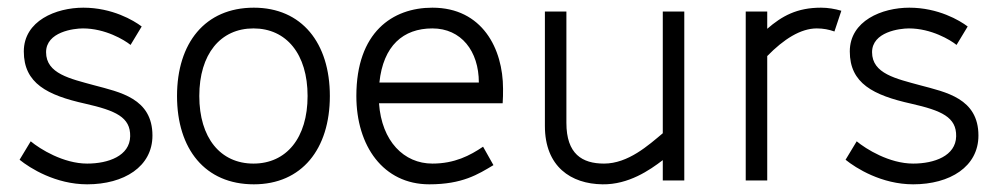

<svg xmlns="http://www.w3.org/2000/svg" viewBox="-20 -470 2597 500"><path d="M349 -401C328 -417 272 -450 197 -450C126 -450 42 -416 42 -336C42 -253 103 -222 202 -200C281 -182 320 -165 319 -115C318 -64 262 -44 207 -44C145 -44 84 -82 60 -102L31 -54C58 -32 125 10 207 10C303 10 377 -36 377 -117C377 -214 292 -230 225 -248C163 -265 100 -278 100 -334C100 -387 172 -396 196 -396C254 -396 304 -366 320 -353Z M839 -220C839 -358 766 -450 641 -450C514 -450 441 -358 441 -220C441 -82 514 10 641 10C766 10 839 -82 839 -220ZM499 -220C499 -329 554 -396 640 -396C726 -396 781 -329 781 -220C781 -111 726 -44 640 -44C554 -44 499 -111 499 -220Z M1106 -44C1164 -44 1204 -65 1238 -88L1265 -40C1225 -16 1184 10 1098 10C978 10 908 -90 908 -220C908 -386 1002 -450 1106 -450C1236 -450 1290 -343 1290 -239C1290 -223 1290 -216 1289 -201H967C974 -102 1032 -44 1106 -44ZM1227 -255C1227 -337 1181 -396 1106 -396C1030 -396 978 -351 968 -255Z M1455 -440H1399V-142C1399 -36 1467 9 1549 10C1617 11 1672 -27 1706 -53V0H1762V-440H1706V-123C1669 -92 1616 -44 1553 -44C1496 -44 1455 -69 1455 -150Z M2153 -388C2139 -393 2124 -396 2107 -396C2065 -396 2021 -368 1978 -324V0H1922V-440H1978V-395C2016 -428 2055 -450 2118 -450C2136 -450 2154 -447 2171 -442Z M2500 -401C2479 -417 2423 -450 2348 -450C2277 -450 2193 -416 2193 -336C2193 -253 2254 -222 2353 -200C2432 -182 2471 -165 2470 -115C2469 -64 2413 -44 2358 -44C2296 -44 2235 -82 2211 -102L2182 -54C2209 -32 2276 10 2358 10C2454 10 2528 -36 2528 -117C2528 -214 2443 -230 2376 -248C2314 -265 2251 -278 2251 -334C2251 -387 2323 -396 2347 -396C2405 -396 2455 -366 2471 -353Z"/></svg>

Font: Linear
Style: Regular
Weight: 400
Designer: Braydon G. Fuller
Foundry: Braydon G. Fuller
Version: Version 1.000;PS 001.000;hotconv 1.0.38